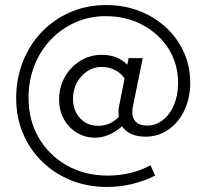

<svg xmlns="http://www.w3.org/2000/svg" viewBox="-20 -596 816 760"><path d="M403 144Q326 144 260.6 117.5Q195.3 91 146.6 43.5Q98 -4 71 -68Q44 -132 44 -207Q44 -285.5 70.9 -352.9Q97.7 -420.4 145.9 -470.2Q194 -520 258.8 -548Q323.5 -576 400 -576Q471.3 -576 531.5 -552.5Q591.7 -529 636.8 -487.5Q682 -446 707.5 -390.1Q733 -334.3 733 -269Q733 -208.1 710 -159.5Q687 -111 647.1 -83Q607.1 -55 556.3 -55Q491 -55 463 -96Q438 -74 411 -62.5Q384 -51 356.8 -51Q316.5 -51 283.7 -71Q251 -91 232.5 -125Q214 -159 214 -202Q214 -250.8 236.5 -290.9Q259 -331 297.4 -355Q335.9 -379 383 -379Q445 -379 484 -340L489 -366H545L506 -174Q499 -138 513.6 -118.5Q528.2 -99 562 -99Q596.9 -99 624.9 -121Q653 -143 669 -181.6Q685 -220.1 685 -267Q685 -343 647.2 -402.9Q609.3 -462.8 544.4 -497.4Q479.6 -532 398 -532Q334.4 -532 278.7 -507.5Q223 -483 181 -439Q139 -395 116 -335.9Q93 -276.7 93 -208.7Q93 -120 133.5 -50.5Q174 19 245.1 59Q316.3 99 406.2 99Q500 99 576 58L594 99Q551 121 502.5 132.5Q454 144 403 144ZM368.7 -98Q415 -98 450 -133Q449 -144 449 -155Q449 -166 452 -179L473 -285Q459 -307 435 -319Q411 -331 382 -331Q351.4 -331 325.5 -314.1Q299.6 -297.1 284.3 -268.8Q269 -240.4 269 -205.6Q269 -158 297 -128Q325 -98 368.7 -98Z"/></svg>

Font: Red Hat Display VF
Style: Regular
Weight: 300
Designer: Pentagram, MCKL
Foundry: Pentagram, MCKL
Version: Version 1.023